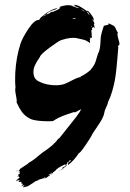

<svg xmlns="http://www.w3.org/2000/svg" viewBox="-20 -755 550 815"><path d="M231.4 -29.5Q231.4 -29.5 235.2 -30.5Q234.3 -30.5 233.3 -29.5L230.5 -27.6Q230.5 -26.7 231.4 -29.5ZM256.2 -49.5Q256.2 -49.5 257.1 -50.5Q258.1 -51.4 260.5 -53.3Q262.9 -55.2 263.8 -57.1Q264.8 -56.2 263.8 -56.2Q263.8 -53.3 261 -51.4Q261.9 -51.4 262.9 -51.4Q261 -49.5 253.3 -44.8L252.4 -42.9Q251.4 -41.9 249.5 -40.5Q247.6 -39 245.2 -37.1Q242.9 -35.2 240.5 -33.3Q238.1 -31.4 236.2 -30.5Q241.9 -37.1 249.5 -41.9Q246.7 -41 243.8 -40V-41.9Q255.2 -49.5 256.2 -49.5ZM197.1 -14.3Q199 -21.9 202.9 -17.1Q201.9 -17.1 200 -15.7Q198.1 -14.3 197.1 -14.3ZM142.9 10.5Q146.7 10.5 147.6 9.5H146.7H144.8Q143.8 9.5 142.9 10.5ZM50.5 -27.6Q49.5 -30.5 52.4 -30.5Q56.2 -31.4 56.2 -31Q56.2 -30.5 50.5 -27.6ZM486.7 -570.5Q487.6 -563.8 484.8 -561.9Q483.8 -562.9 483.8 -563.8Q480 -560 481.9 -554.3V-551.4Q479 -521 478.1 -505.2Q477.1 -489.5 473.8 -459.5Q470.5 -429.5 466.7 -410Q462.9 -390.5 455.7 -366.2Q448.6 -341.9 439 -322.9Q438.1 -314.3 431 -300Q423.8 -285.7 422.9 -277.1Q421 -258.1 395.2 -221Q369.5 -183.8 368.6 -179Q362.9 -167.6 340.5 -135.2Q318.1 -102.9 315.2 -105.7Q295.2 -74.3 268.6 -54.3Q267.6 -59 271.4 -61.9Q267.6 -61.9 267.6 -58.1Q266.7 -64.8 275.2 -67.6Q275.2 -69.5 280 -70.5Q280 -70.5 278.1 -70.5Q279 -71.4 281 -76.2Q279 -76.2 275.2 -73.3Q271.4 -70.5 270.5 -70.5Q271.4 -69.5 272.9 -70Q274.3 -70.5 274.3 -68.6Q272.4 -67.6 268.6 -66.7Q264.8 -65.7 263.8 -64.8L265.7 -62.9Q261.9 -55.2 256.2 -54.3Q256.2 -55.2 256.7 -56.2Q257.1 -57.1 258.1 -58.1Q251.4 -55.2 242.9 -51Q234.3 -46.7 225.2 -40.5Q216.2 -34.3 214.3 -29.5Q208.6 -26.7 206.7 -23.8L205.7 -24.8Q205.7 -20 199 -19Q198.1 -21.9 198.1 -22.9Q195.2 -16.2 191.9 -15.7Q188.6 -15.2 184.8 -10.5Q192.4 -12.4 193.3 -14.3Q194.3 -13.3 190.5 -9.5Q186.7 -6.7 185.7 -6.7Q183.8 -4.8 181.9 -3.8Q180 -2.9 179 -1.9Q175.2 1.9 170.5 1.9H168.6L172.4 -1V-2.9Q164.8 0 163.8 2.9Q161.9 2.9 159 3.3Q156.2 3.8 151 5.7Q145.7 7.6 142.4 8.6Q139 9.5 140 10.5L141 11.4L132.4 13.3Q127.6 16.2 118.1 22.9Q108.6 29.5 101 33.8Q93.3 38.1 89.5 38.1H90.5L91.4 36.2Q90.5 36.2 89.5 37.1Q88.6 38.1 87.6 38.1Q78.1 41 78.1 40L79 36.2L81 35.2L84.8 31.4Q80 31.4 76.7 32.9Q73.3 34.3 73.3 35.2Q73.3 36.2 71.4 35.2Q70.5 33.3 73.8 31.9Q77.1 30.5 76.2 24.8Q74.3 24.8 70.5 23.8V21.9Q71.4 21 71.4 20Q70.5 17.1 68.6 16.7Q66.7 16.2 63.3 17.1Q60 18.1 58.1 17.1Q61.9 13.3 63.8 9.5Q55.2 9.5 49.5 14.3Q48.6 13.3 50 11.4Q51.4 9.5 50.5 9.5Q61 1 64.8 -3.8Q62.9 -3.8 61 -2.9Q61 -6.7 59 -6.7Q58.1 -6.7 56.2 -5.7L54.3 -4.8Q54.3 -6.7 56.2 -8.6Q58.1 -10.5 60 -11.9Q61.9 -13.3 61 -13.3Q60 -13.3 57.6 -12.4Q55.2 -11.4 54.8 -11.4Q54.3 -11.4 56.2 -12.9Q58.1 -14.3 61 -16.2Q61.9 -18.1 62.9 -17.1L64.8 -20Q64.8 -23.8 60 -23.8Q60 -25.7 63.8 -26.7L65.7 -28.6Q64.8 -30.5 61 -28.6Q58.1 -27.6 57.6 -27.6Q57.1 -27.6 59 -29.5Q61 -31.4 62.9 -33.8Q64.8 -36.2 64.8 -37.1V-38.1Q78.1 -46.7 100 -61V-62.9Q109.5 -67.6 119.5 -74.8Q129.5 -81.9 140 -91Q150.5 -100 158.1 -105.7Q210.5 -140 227.6 -166.7H230.5L303.8 -259Q319 -279 324.8 -291.4Q319 -289.5 310.5 -284.3Q301.9 -279 297.1 -277.1L296.2 -280Q235.2 -261 215.2 -247.6Q209.5 -243.8 204.8 -241Q186.7 -239 154.8 -241.4Q122.9 -243.8 108.6 -250.5Q86.7 -261.9 74.8 -277.6Q62.9 -293.3 50.5 -320Q52.4 -329.5 47.6 -351Q42.9 -372.4 45.7 -383.8Q44.8 -393.3 44.3 -404.3Q43.8 -415.2 44.3 -424.3Q44.8 -433.3 44.8 -445.7Q48.6 -512.4 66.7 -568.6Q75.2 -594.3 100.5 -632.4Q125.7 -670.5 144.8 -670.5Q148.6 -671.4 150.5 -677.1Q148.6 -676.2 148.6 -677.1Q196.2 -718.1 222.9 -720Q222.9 -718.1 221.9 -718.1Q219 -716.2 216.2 -715.2Q179 -704.8 178.1 -693.3L190.5 -699Q191.4 -700 194.3 -701.9Q196.2 -702.9 198.1 -704.3Q200 -705.7 200.5 -705.7Q201 -705.7 203.8 -703.8Q205.7 -705.7 214.3 -709Q222.9 -712.4 229 -716.2Q235.2 -720 236.2 -723.8H235.2Q228.6 -723.8 230.5 -724.8Q243.8 -730.5 259.5 -732.4Q275.2 -734.3 285.7 -730.5Q289.5 -727.6 289.5 -728.6Q300 -724.8 309.5 -721Q317.1 -720 316.2 -721Q312.4 -722.9 305.2 -725.7Q298.1 -728.6 297.1 -729.5Q300 -729.5 300 -730.5Q296.2 -730.5 292.4 -734.3Q299 -735.2 307.6 -732.4Q316.2 -729.5 323.8 -724.8Q331.4 -720 338.6 -715.2Q345.7 -710.5 350.5 -706.2Q355.2 -701.9 356.2 -701.9Q356.2 -703.8 350.5 -706.7Q346.7 -709.5 349.5 -709.5Q354.3 -710.5 365.7 -695.2Q377.1 -680 377.1 -676.2Q378.1 -669.5 378.1 -666.7L376.2 -668.6Q372.4 -674.3 371.4 -673.3Q381 -659 381 -654.3Q375.2 -654.3 381.9 -645.7L379 -646.7Q379 -644.8 381 -641.9Q382.9 -639 383.8 -637.1Q383.8 -636.2 381 -638.1Q377.1 -641 376.2 -639Q375.2 -640 373.3 -638.1Q371.4 -636.2 370.5 -635.2Q371.4 -627.6 371.4 -626.7Q368.6 -627.6 367.6 -628.6Q369.5 -611.4 369.5 -605.7H367.6Q372.4 -600 368.6 -592.4Q368.6 -595.2 365.7 -596.2V-594.3Q363.8 -594.3 360 -594.3V-593.3Q363.8 -592.4 364.8 -588.6Q362.9 -588.6 362.9 -590.5Q360 -582.9 361.9 -581V-578.1Q362.9 -577.1 362.9 -575.7Q362.9 -574.3 361.9 -574.3Q360 -571.4 357.6 -575.2Q355.2 -579 354.3 -577.1Q344.8 -584.8 327.6 -588.1Q310.5 -591.4 308.6 -592.4Q282.9 -599 240 -584.8Q228.6 -581 190 -552.4Q151.4 -523.8 149.5 -513.3Q136.2 -495.2 127.6 -476.2Q119 -457.1 123.3 -436.2Q127.6 -415.2 150.5 -406.7Q174.3 -395.2 208.1 -393.3Q241.9 -391.4 263.8 -402.9Q267.6 -404.8 274.3 -408.1Q281 -411.4 286.7 -414.3Q292.4 -417.1 299.5 -420.5Q306.7 -423.8 312.4 -425.7Q318.1 -427.6 322.9 -427.6Q322.9 -428.6 321.9 -430.5Q331.4 -433.3 349.5 -446.2Q367.6 -459 370.5 -467.6H372.4Q373.3 -468.6 373.3 -468.6Q372.4 -470.5 373.3 -470.5Q378.1 -476.2 381 -481.9Q383.8 -487.6 385.7 -493.3Q387.6 -499 389 -504.3Q390.5 -509.5 392.4 -515.7Q394.3 -521.9 396.2 -527.6Q400 -533.3 402.4 -543.8Q404.8 -554.3 405.7 -564.8Q406.7 -575.2 407.1 -587.6Q407.6 -600 409.5 -606.7Q409.5 -608.6 412.4 -618.6Q415.2 -628.6 418.1 -637.1L421 -645.7Q437.1 -648.6 441.9 -651.4Q440 -652.4 441 -656.2Q443.8 -654.3 453.8 -650Q463.8 -645.7 466.7 -641.9Q469.5 -638.1 473.3 -629Q477.1 -620 481 -616.2Q478.1 -615.2 478.6 -609.5Q479 -603.8 480 -599Q481 -594.3 483.3 -586.7Q485.7 -579 486.7 -574.3ZM371.4 -641.9Q370.5 -644.8 367.6 -644.8Q365.7 -641.9 371.4 -641.9ZM364.8 -598.1H362.9V-601Q365.7 -601 364.8 -598.1ZM350.5 -703.8Q348.6 -703.8 349.5 -701.9Q352.4 -701 360 -689.5Q359 -699 350.5 -703.8ZM340 -704.8Q335.2 -713.3 321.9 -715.2Q332.4 -711.4 340 -704.8ZM301.9 -674.3Q301.9 -675.2 300 -676.7Q298.1 -678.1 294.3 -678.6Q290.5 -679 286.7 -678.1Q289.5 -676.2 301.9 -674.3ZM178.1 -693.3Q174.3 -693.3 171.9 -691.9Q169.5 -690.5 166.2 -688.1Q162.9 -685.7 161.9 -684.8Q169.5 -687.6 178.1 -693.3ZM160 -681.9H158.1V-682.9Q160 -682.9 160 -681.9ZM153.3 -680 151.4 -677.1Q152.4 -677.1 155.2 -681ZM70.5 -38.1Q71.4 -38.1 72.4 -39Q73.3 -40 74.3 -40Q72.4 -40 70.5 -38.1ZM261 -61 259 -60 260 -61.9 261.9 -62.9Z"/></svg>

Font: KAZYinfo
Style: Bold
Weight: 700
Designer: emmanuel didier
Foundry: emmanuel didier
Version: Version 001.000